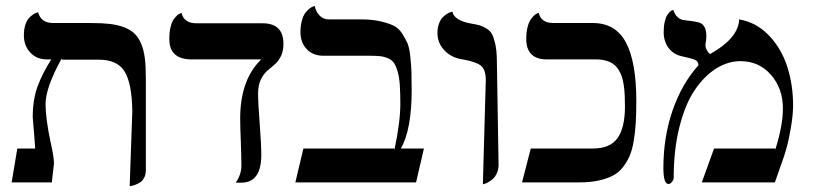

<svg xmlns="http://www.w3.org/2000/svg" viewBox="-20 -605 2728 644"><path d="M415 19 423.8 -232.9Q422.4 -324.7 398.2 -364.7Q374 -404.8 312 -404.8H187V-409.2Q132.8 -311 132.8 -255.9Q132.8 -208 149.9 -127V-127.9Q161.1 -76.7 161.1 -57.1L153.8 6.8H19L38.1 -106.9H98.1Q97.2 -121.1 95.2 -145.8Q93.3 -170.4 91.6 -189.2Q89.8 -208 89.8 -211.9Q89.8 -271 106 -314.9Q122.1 -358.9 151.9 -405.8H137.2Q102.5 -405.8 81.3 -429Q60.1 -452.1 60.1 -486.8Q60.1 -506.3 64.9 -521.5Q69.8 -536.6 76.9 -544.2Q84 -551.8 91.1 -556.6Q98.1 -561.5 103 -562.5L107.9 -564Q117.2 -527.8 158.2 -527.8H284.2Q322.3 -527.8 348.9 -524.7Q375.5 -521.5 397 -513.2Q418.5 -504.9 431.6 -491.9Q444.8 -479 453.6 -458Q462.4 -437 465.8 -409.7Q469.2 -382.3 469.2 -344.2V-33.2Q469.2 -19.5 463.6 -9Q458 1.5 450.2 6.6Q442.4 11.7 434.3 14.6Q426.3 17.6 420.9 18.6Z M845.7 -291Q845.7 -258.3 851.1 -189.9Q856.4 -121.6 856.4 -85Q856.4 7.8 788.6 7.8H770.5Q789.6 -19.5 789.6 -48.8Q789.6 -83 787.6 -134.3Q785.6 -185.5 785.6 -207Q785.6 -337.9 856.4 -405.8H622.6Q547.9 -405.8 547.9 -474.1Q547.9 -496.6 552 -513.9Q556.2 -531.2 562.3 -539.8Q568.4 -548.3 574.5 -553.7Q580.6 -559.1 585 -560.1L588.9 -561Q597.7 -526.9 638.7 -526.9H860.8Q930.7 -526.9 930.7 -458Q930.7 -433.1 921.9 -415.8Q913.1 -398.4 900.6 -388.2Q888.2 -377.9 875.7 -366.9Q863.3 -356 854.5 -337.2Q845.7 -318.4 845.7 -291Z M1190.4 -540Q1226.1 -540 1252.7 -534.2Q1279.3 -528.3 1297.6 -520.3Q1315.9 -512.2 1327.9 -493.9Q1339.8 -475.6 1346.4 -460.7Q1353 -445.8 1356.2 -415.5Q1359.4 -385.3 1360.1 -364Q1360.8 -342.8 1360.8 -301.8Q1360.8 -170.9 1324.7 -106.9H1401.9L1375.5 6.8H970.7L997.6 -106.9H1302.7V-101.1Q1322.8 -196.8 1322.8 -255.9Q1322.8 -293.9 1321 -319.8Q1319.3 -345.7 1314 -364.3Q1308.6 -382.8 1302 -393.1Q1295.4 -403.3 1282.2 -409.2Q1269 -415 1255.6 -416.5Q1242.2 -418 1219.7 -418H1065.4Q1029.8 -418 1008.8 -440.2Q987.8 -462.4 987.8 -497.1Q987.8 -519 992.7 -536.4Q997.6 -553.7 1004.6 -562.5Q1011.7 -571.3 1018.8 -576.7Q1025.9 -582 1030.8 -583.5L1035.6 -585Q1039.6 -565.9 1051.8 -553Q1064 -540 1083.5 -540Z M1599.6 13.2 1609.4 -335.9Q1609.4 -372.1 1592.3 -385.3Q1575.2 -398.4 1531.2 -405.8Q1494.6 -411.1 1470.9 -435.8Q1447.3 -460.4 1447.3 -494.1Q1447.3 -511.7 1452.4 -525.6Q1457.5 -539.6 1464.8 -546.9Q1472.2 -554.2 1479.7 -558.8Q1487.3 -563.5 1492.7 -564.5L1497.6 -565.9Q1502.4 -536.6 1560.5 -525.9Q1579.1 -522.9 1589.6 -519.8Q1600.1 -516.6 1612.3 -509Q1624.5 -501.5 1630.6 -489.5Q1636.7 -477.5 1641.4 -456.5Q1646 -435.5 1646.5 -405.8L1652.3 -50.8Q1651.9 -35.6 1646.2 -23.4Q1640.6 -11.2 1632.8 -4.6Q1625 2 1617.4 6.3Q1609.9 10.7 1605 11.7Z M2076.2 -248Q2076.2 -269.5 2075.4 -285.4Q2074.7 -301.3 2072.3 -318.6Q2069.8 -335.9 2065.7 -348.1Q2061.5 -360.4 2054.2 -371.8Q2046.9 -383.3 2036.9 -390.4Q2026.9 -397.5 2012.5 -401.6Q1998 -405.8 1980 -405.8H1814Q1745.1 -405.8 1745.1 -475.1Q1745.1 -497.1 1749.5 -513.9Q1753.9 -530.8 1760 -539.6Q1766.1 -548.3 1772.2 -553.7Q1778.3 -559.1 1782.7 -560.5L1787.1 -562Q1794.4 -527.8 1835.9 -527.8H1968.3Q2044.4 -527.8 2079.3 -462.9Q2114.3 -397.9 2114.3 -265.1Q2114.3 -222.7 2112.3 -191.2Q2110.4 -159.7 2105.2 -129.9Q2100.1 -100.1 2090.8 -79.6Q2081.5 -59.1 2067.4 -41.7Q2053.2 -24.4 2032.7 -14.4Q2012.2 -4.4 1984.9 1.2Q1957.5 6.8 1921.9 6.8H1731L1760.3 -106.9H1969.2Q2026.4 -106.9 2051.3 -141.8Q2076.2 -176.8 2076.2 -248Z M2459 -534.2V-540Q2516.6 -530.3 2558.6 -486.6Q2600.6 -442.9 2620.4 -382.1Q2640.1 -321.3 2640.1 -252Q2640.1 -220.7 2633.5 -181.4Q2627 -142.1 2621.1 -119.6Q2615.2 -97.2 2609.9 -81.1L2579.1 6.8H2334L2375 -106.9H2580.1V-102.1Q2606 -183.1 2606 -241.2Q2606 -308.1 2565.9 -354Q2525.9 -399.9 2463.9 -399.9Q2421.4 -399.9 2381.8 -375Q2342.3 -350.1 2310.3 -303Q2278.3 -255.9 2259 -179.4Q2239.7 -103 2239.7 -8.8Q2239.7 -2.4 2234.1 4.9Q2228.5 12.2 2222.2 12.2Q2205.1 12.2 2205.1 -42Q2205.1 -144.5 2235.8 -234.1Q2266.6 -323.7 2322.8 -386.2Q2322.3 -398.9 2312.3 -403.8Q2302.2 -408.7 2268.1 -416Q2238.3 -422.4 2222.2 -444.6Q2206.1 -466.8 2206.1 -497.1Q2206.1 -516.6 2209.5 -531.5Q2212.9 -546.4 2217.5 -553.7Q2222.2 -561 2227.1 -565.4Q2231.9 -569.8 2235.4 -570.8L2238.8 -571.8Q2243.2 -555.7 2253.2 -547.1Q2263.2 -538.6 2275.4 -537.4Q2287.6 -536.1 2300.8 -534.2Q2314 -532.2 2324.7 -529.5Q2335.4 -526.9 2342.3 -515.6Q2349.1 -504.4 2349.1 -484.9Q2349.1 -473.1 2347.7 -465.3Q2346.2 -457.5 2346.2 -453.1Q2346.2 -445.8 2350.8 -437Q2355.5 -428.2 2361.8 -423.8Q2452.1 -474.1 2459 -534.2Z"/></svg>

Font: Linear Smooth Low Contrast
Style: Regular
Weight: 500
Designer: Philipp H. Poll, Flanker
Foundry: Philipp H. Poll, reworked by Flanker
Version: Version 1.010 | FøM Fix